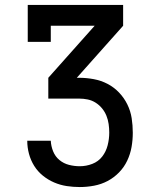

<svg xmlns="http://www.w3.org/2000/svg" viewBox="-20 -550 640 775"><path d="M302 205Q275 205 249 201Q223 197 198.5 186.5Q174 176 153 159Q132 142 118 119.5Q104 97 97 71Q90 45 90 18H185Q186 40 194.5 61Q203 82 220 96Q237 110 258.5 115.5Q280 121 302 121Q328 121 352.5 111.5Q377 102 392.5 82Q408 62 414.5 36.5Q421 11 421 -15Q421 -32 418.5 -49.5Q416 -67 409.5 -83Q403 -99 392 -112.5Q381 -126 366 -135.5Q351 -145 334 -148.5Q317 -152 300 -152H175V-236L362 -446H185V-381H92V-530H477V-446L290 -236H300Q329 -236 358.5 -230.5Q388 -225 414 -211.5Q440 -198 460.5 -176.5Q481 -155 494 -128.5Q507 -102 511.5 -73Q516 -44 516 -14Q516 15 511 43.5Q506 72 493.5 98.5Q481 125 460.5 146Q440 167 414.5 180.5Q389 194 360 199.5Q331 205 302 205Z"/></svg>

Font: Iosevka Slab Medium Extended
Style: Regular
Weight: 500
Width: 7
Monospace: yes
Designer: Belleve Invis
Foundry: Belleve Invis
Version: Version 11.1.1; ttfautohint (v1.8.3)